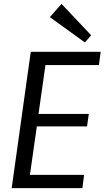

<svg xmlns="http://www.w3.org/2000/svg" viewBox="-20 -966 537 986"><path d="M114 -68H412L403 0H40L138 -700H497L488 -632H194L221 -686L173 -347L158 -381H436L427 -317H149L174 -351L126 -14ZM448 -785 416 -748 236 -878 296 -946Z"/></svg>

Font: Pathway Extreme SemiCondensed
Style: Italic
Weight: 400
Width: 4
Italic angle: -8°
Version: Version 1.001;gftools[0.9.26]